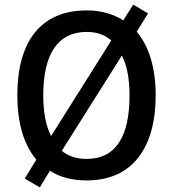

<svg xmlns="http://www.w3.org/2000/svg" viewBox="-20 -770 748 830"><path d="M653 -358C653 -475 625 -569 571 -633L620 -712L556 -750L513 -682C470 -709 417 -725 355 -725C153 -725 55 -587 55 -359C55 -241 81 -147 137 -80L87 2L152 40L196 -32C238 -4 291 10 355 10C552 10 653 -131 653 -358ZM167 -358C167 -532 227 -632 355 -632C399 -632 434 -619 461 -595L201 -182C178 -226 167 -285 167 -358ZM540 -358C540 -183 483 -83 354 -83C311 -83 275 -95 247 -118L507 -530C529 -487 540 -428 540 -358Z"/></svg>

Font: Noto Sans Bengali SemiCondensed Medium
Style: Regular
Weight: 500
Width: 4
Designer: Joana Ranito - Universal Thirst; Jelle Bosma - Monotype Design Team
Foundry: Universal Thirst ehf.
Version: Version 3.000